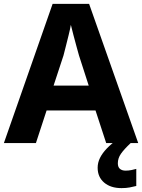

<svg xmlns="http://www.w3.org/2000/svg" viewBox="-20 -737 732 989"><path d="M0 0 251 -717H439L692 0H527L472 -168H220L165 0ZM256 -296H437L387 -451Q383 -466 374.5 -496Q366 -526 358 -557.5Q350 -589 345 -609Q341 -586 333.5 -556Q326 -526 319 -498Q312 -470 307 -451ZM587 104Q587 124 598 133Q609 142 627 142Q642 142 657 139Q672 136 682 133V221Q666 225 648 228.5Q630 232 606 232Q550 232 516.5 203.5Q483 175 483 127Q483 101 495 76.5Q507 52 530.5 27.5Q554 3 588 -21L653 0Q619 32 603 55Q587 78 587 104Z"/></svg>

Font: Noto Sans Symbols
Style: Bold
Weight: 700
Version: Version 2.002